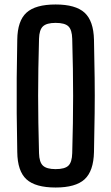

<svg xmlns="http://www.w3.org/2000/svg" viewBox="-20 -828 496 856"><path d="M228 8Q138 8 98 -28.5Q58 -65 57 -150Q55 -244 54.5 -323Q54 -402 54.5 -480.5Q55 -559 57 -651Q58 -735 98 -771.5Q138 -808 228 -808Q317 -808 357 -771.5Q397 -735 399 -651Q401 -558 402 -480Q403 -402 402 -323Q401 -244 399 -150Q397 -65 357 -28.5Q317 8 228 8ZM228 -74Q269 -74 285 -89.5Q301 -105 302 -145Q304 -217 305 -279Q306 -341 306 -400Q306 -459 305 -521Q304 -583 302 -655Q301 -695 285 -710.5Q269 -726 228 -726Q188 -726 171.5 -710.5Q155 -695 154 -655Q152 -584 151 -522.5Q150 -461 150 -402Q150 -343 151 -280.5Q152 -218 154 -145Q155 -105 171.5 -89.5Q188 -74 228 -74Z"/></svg>

Font: Big Shoulders Text SemiBold
Style: Regular
Weight: 600
Designer: Patric King
Foundry: XO Type Co
Version: Version 1.000; ttfautohint (v1.8.2)